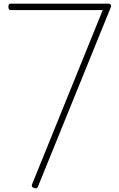

<svg xmlns="http://www.w3.org/2000/svg" viewBox="-20 -1018 653 1052"><path d="M166 12Q157 8 155 3.5Q153 -1 156 -9L543 -963H36Q33 -963 29.5 -967Q26 -971 26 -981Q26 -991 29.5 -994.5Q33 -998 36 -998H575Q581 -998 586 -993Q591 -988 587 -978L191 -3Q187 10 182 12.5Q177 15 166 12Z"/></svg>

Font: Playwrite NG Modern Thin
Style: Regular
Weight: 250
Designer: Veronika Burian, José Scaglione
Foundry: TypeTogether
Version: Version 1.002